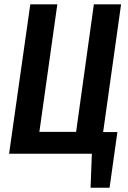

<svg xmlns="http://www.w3.org/2000/svg" viewBox="-20 -711 593 888"><path d="M540 -690.9 457 -100.1H522.9L486.8 157.2H398.9L404.8 0H22L120.1 -690.9H245.1L162.1 -101.1H332L414.1 -690.9Z"/></svg>

Font: Fira Sans Compressed Medium
Style: Italic
Weight: 500
Width: 3
Italic angle: -8°
Designer: Carrois Corporate & Edenspiekermann AG
Foundry: Carrois Corporate GbR & Edenspiekermann AG
Version: Version 4.203;PS 004.203;hotconv 1.0.88;makeotf.lib2.5.64775